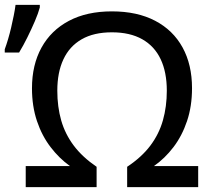

<svg xmlns="http://www.w3.org/2000/svg" viewBox="-25 -772 873 792"><path d="M436.5 -638.7Q361.8 -638.7 311.8 -609.9Q261.7 -581.1 236.6 -527.3Q211.4 -473.6 211.4 -397.9Q211.4 -331.5 227.5 -275.1Q243.7 -218.8 279.3 -171.4Q314.9 -124 373.5 -84V0H81.1V-86.9H263.7Q219.2 -118.7 183.6 -165.3Q147.9 -211.9 127.4 -272.9Q106.9 -334 106.9 -407.7Q106.9 -504.4 146.2 -575.7Q185.5 -647 259.3 -686Q333 -725.1 436.5 -725.1Q541 -725.1 615 -686.3Q689 -647.5 728 -576.4Q767.1 -505.4 767.1 -408.2Q767.1 -334 746.6 -272.9Q726.1 -211.9 690.7 -165.3Q655.3 -118.7 609.9 -86.9H792.5V0H499.5V-84Q559.1 -123.5 595 -171.1Q630.9 -218.8 647 -275.6Q663.1 -332.5 663.1 -397.9Q663.1 -474.1 637.7 -527.8Q612.3 -581.5 561.8 -610.1Q511.2 -638.7 436.5 -638.7ZM-5.4 -555.2V-568.8Q1.5 -587.4 8.3 -610.4Q15.1 -633.3 21 -658.4Q26.9 -683.6 31.7 -707.8Q36.6 -731.9 39.1 -752H139.2V-741.2Q132.8 -717.3 118.9 -684.8Q105 -652.3 88.1 -618.2Q71.3 -584 53.7 -555.2Z"/></svg>

Font: Open Sans Medium
Style: Regular
Weight: 500
Designer: Monotype Design Team
Foundry: Monotype Imaging Inc.
Version: Version 3.000